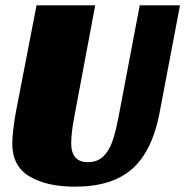

<svg xmlns="http://www.w3.org/2000/svg" viewBox="-20 -680 695 720"><path d="M261 20Q155 20 90.5 -18.5Q26 -57 26 -142Q26 -163 30 -196.5Q34 -230 39 -257L117 -660H337L259 -244Q247 -182 247 -143Q247 -72 309 -72Q345 -72 367 -93Q389 -114 401.5 -150Q414 -186 425 -244L504 -660H655L578 -255Q551 -114 476 -47Q401 20 261 20Z"/></svg>

Font: Sansita ExtraBold Italic
Style: Regular
Weight: 800
Italic angle: -11°
Designer: Pablo Cosgaya
Foundry: Omnibus-Type
Version: Version 1.006